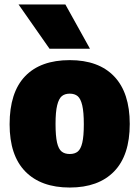

<svg xmlns="http://www.w3.org/2000/svg" viewBox="-20 -828 624 859"><path d="M23 -272Q23 -414.5 92.2 -486.8Q161.5 -559 292 -559Q421.5 -559 491 -486Q560.5 -413 560.5 -273.5Q560.5 -133 490.5 -61Q420.5 11 292 11Q163.5 11 93.2 -60.8Q23 -132.5 23 -272ZM355 -272Q355 -326.5 348 -356.5Q341 -386.5 327.5 -397.8Q314 -409 292 -409Q270 -409 256.5 -397.8Q243 -386.5 235.8 -357Q228.5 -327.5 228.5 -273.5Q228.5 -219.5 235.2 -190.2Q242 -161 255.8 -150Q269.5 -139 292 -139Q314.5 -139 328 -150Q341.5 -161 348.2 -189.8Q355 -218.5 355 -272ZM201.5 -610 63 -808H272.5L382.5 -610Z"/></svg>

Font: Encode Sans SemiCondensed Black
Style: Regular
Weight: 900
Width: 4
Designer: Multiple Designers
Foundry: Impallari Type
Version: Version 2.000